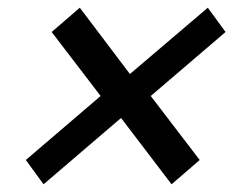

<svg xmlns="http://www.w3.org/2000/svg" viewBox="-20 -567 617 498"><path d="M47 -152 241 -318 114 -484 187 -547 317 -375 519 -547 565 -484 371 -318 498 -152 425 -89 294 -261 93 -89Z"/></svg>

Font: Trirong SemiBold
Style: Italic
Weight: 600
Italic angle: -12°
Designer: Katatrad Team
Foundry: CadsonDemak
Version: Version 1.001